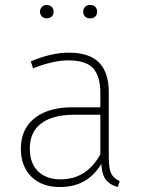

<svg xmlns="http://www.w3.org/2000/svg" viewBox="-20 -743 571 773"><path d="M224 -21Q329 -21 384 -122V-281H277Q193 -281 146.5 -246.5Q100 -212 100 -145Q100 -86 133 -53.5Q166 -21 224 -21ZM418 -371V-111Q418 -63 428 -43.5Q438 -24 462 -14L454 10Q422 1 406 -20Q390 -41 388 -83Q332 10 222 10Q148 10 106 -32Q64 -74 64 -144Q64 -224 119.5 -267.5Q175 -311 270 -311H384V-368Q384 -436 355 -468Q326 -500 255 -500Q195 -500 113 -468L104 -496Q187 -531 257 -531Q340 -531 379 -491Q418 -451 418 -371ZM363.5 -676.5Q356 -669 343 -669Q330 -669 322.5 -676.5Q315 -684 315 -696Q315 -708 322.5 -715.5Q330 -723 343 -723Q356 -723 363.5 -715.5Q371 -708 371 -696Q371 -684 363.5 -676.5ZM188 -676.5Q180 -669 168 -669Q156 -669 148.5 -677Q141 -685 141 -696Q141 -707 148.5 -715Q156 -723 168 -723Q180 -723 188 -715.5Q196 -708 196 -696Q196 -684 188 -676.5Z"/></svg>

Font: FiraSans
Style: Regular
Weight: 200
Designer: Carrois Corporate & Edenspiekermann AG
Foundry: Carrois Corporate GbR & Edenspiekermann AG
Version: Version 3.106;PS 003.106;hotconv 1.0.70;makeotf.lib2.5.58329